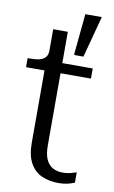

<svg xmlns="http://www.w3.org/2000/svg" viewBox="-86 -783 498 839"><g transform="rotate(10 163.5 -363.5)"><path d="M8 -464V-504H15Q42 -504 59.5 -508Q77 -512 86.5 -523Q96 -534 96 -553L142 -509H296V-464ZM161 -144Q161 -105 171.5 -82Q182 -59 201 -48.5Q220 -38 245 -38Q264 -38 279.5 -42Q295 -46 306 -50V-4Q299 -1 287.5 2.5Q276 6 263 8Q250 10 234 10Q195 10 162 -4Q129 -18 109.5 -52Q90 -86 90 -144V-494L96 -501V-648H161ZM247 -553 296 -737H223L206 -563V-553Z"/></g></svg>

Font: Roboto Serif 28pt Condensed Light
Style: Regular
Weight: 300
Width: 3
Designer: Greg Gazdowicz
Foundry: Commercial Type
Version: Version 1.008